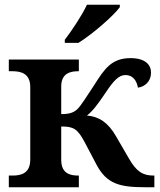

<svg xmlns="http://www.w3.org/2000/svg" viewBox="-20 -786 672 806"><path d="M252 -606H309C368 -642 458 -721 483 -756V-766H345C324 -721 281 -657 252 -619ZM17 0H311V-49H309C275 -49 237 -57 237 -115V-255C288 -255 305 -246 335 -190L385 -95C428 -14 482 0 589 0H628V-49H625C580 -49 553 -65 521 -121L467 -214C434 -272 395 -297 345 -301C368 -319 387 -343 422 -395C457 -448 479 -471 507 -471C537 -471 554 -448 559 -418C588 -422 614 -444 614 -481C614 -514 590 -542 528 -542C449 -542 419 -498 375 -428C341 -377 321 -344 305 -328C289 -313 271 -307 237 -307V-423C237 -479 276 -487 309 -487H311V-536H17V-487H32C66 -487 107 -479 107 -421V-116C107 -57 67 -49 32 -49H17Z"/></svg>

Font: Noto Serif Semi
Style: Regular
Weight: 600
Designer: Monotype Design Team
Foundry: Monotype Imaging Inc.
Version: Version 1.002